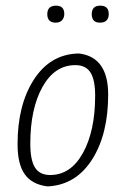

<svg xmlns="http://www.w3.org/2000/svg" viewBox="-20 -651 444 678"><path d="M178 -631Q207 -631 207 -602Q207 -588 199 -579.5Q191 -571 177 -571Q147 -571 147 -601Q147 -631 178 -631ZM364 -602Q364 -571 333 -571Q304 -571 304 -601Q304 -631 334 -631Q364 -631 364 -602ZM253 -462H260Q362 -449 362 -317Q362 -178 306 -89Q250 0 153 7H146Q93 0 67.5 -35.5Q42 -71 42 -142Q42 -280 99 -369Q156 -458 253 -462ZM246 -421Q173 -421 130 -344Q87 -267 87 -143Q87 -86 103.5 -59.5Q120 -33 157 -33Q230 -33 273 -111Q316 -189 316 -313Q316 -369 299.5 -395Q283 -421 246 -421Z"/></svg>

Font: Alegreya Sans SC Light
Style: Italic
Weight: 300
Italic angle: -7°
Designer: Juan Pablo del Peral
Foundry: Huerta Tipografica
Version: Version 2.007